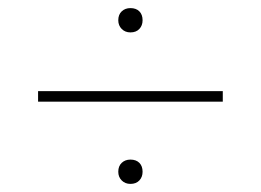

<svg xmlns="http://www.w3.org/2000/svg" viewBox="-20 -554 644 474"><path d="M332 -504Q332 -491 324 -482.5Q316 -474 302 -474Q289 -474 280.5 -482.5Q272 -491 272 -504Q272 -518 280.5 -526Q289 -534 302 -534Q316 -534 324 -526Q332 -518 332 -504ZM530 -303H74V-329H530ZM332 -130Q332 -117 324 -108.5Q316 -100 302 -100Q289 -100 280.5 -108.5Q272 -117 272 -130Q272 -144 280.5 -152Q289 -160 302 -160Q316 -160 324 -152Q332 -144 332 -130Z"/></svg>

Font: Work Sans ExtraLight
Style: Regular
Weight: 280
Designer: Wei Huang
Foundry: Wei Huang
Version: Version 1.500